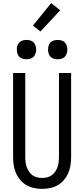

<svg xmlns="http://www.w3.org/2000/svg" viewBox="-20 -1203 540 1231"><path d="M250 8Q224 8 198 2.5Q172 -3 149.5 -16Q127 -29 110 -49Q93 -69 82.5 -93Q72 -117 68 -143Q64 -169 64 -195V-735H142V-195Q142 -179 144 -162.5Q146 -146 151.5 -131Q157 -116 166 -102.5Q175 -89 188.5 -79.5Q202 -70 218 -66Q234 -62 250 -62Q266 -62 282 -66Q298 -70 311.5 -79.5Q325 -89 334 -102.5Q343 -116 348.5 -131Q354 -146 356 -162.5Q358 -179 358 -195V-735H436V-195Q436 -169 432 -143Q428 -117 417.5 -93Q407 -69 390 -49Q373 -29 350.5 -16Q328 -3 302 2.5Q276 8 250 8ZM350 -823Q337 -823 325 -826.5Q313 -830 304 -839Q295 -848 291.5 -860.5Q288 -873 288 -885Q288 -897 291.5 -909.5Q295 -922 304 -931Q313 -940 325 -943.5Q337 -947 350 -947Q362 -947 374.5 -943.5Q387 -940 395.5 -931Q404 -922 408 -909.5Q412 -897 412 -885Q412 -873 408 -860.5Q404 -848 395.5 -839Q387 -830 374.5 -826.5Q362 -823 350 -823ZM150 -823Q137 -823 125 -826.5Q113 -830 104 -839Q95 -848 91.5 -860.5Q88 -873 88 -885Q88 -897 91.5 -909.5Q95 -922 104 -931Q113 -940 125 -943.5Q137 -947 150 -947Q162 -947 174.5 -943.5Q187 -940 195.5 -931Q204 -922 208 -909.5Q212 -897 212 -885Q212 -873 208 -860.5Q204 -848 195.5 -839Q187 -830 174.5 -826.5Q162 -823 150 -823ZM239 -1001 191 -1039 308 -1183 366 -1137Z"/></svg>

Font: Huly
Style: Regular
Weight: 400
Designer: Belleve Invis
Foundry: Belleve Invis
Version: Version 33.2.5; ttfautohint (v1.8.4)